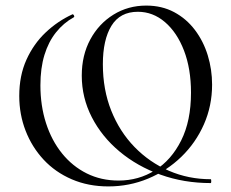

<svg xmlns="http://www.w3.org/2000/svg" viewBox="-20 -656 829 688"><path d="M368.4 12Q296.4 12 237.2 -13.5Q178 -39 136.2 -84Q94.4 -129 71.7 -187.6Q49 -246.2 49 -312.2Q49 -385 74.7 -441.9Q100.4 -498.8 143.5 -539.6Q186.6 -580.4 239.4 -604.6Q242.2 -605.8 244.8 -601.1Q247.4 -596.4 244.6 -594.2Q207.8 -574 180.7 -540Q153.6 -506 139.2 -458.9Q124.8 -411.8 124.8 -350.2Q124.8 -277.4 144.8 -215.1Q164.8 -152.8 202.1 -106.5Q239.4 -60.2 290.8 -34.6Q342.2 -9 404.8 -9Q477 -9 535.6 -45.8Q594.2 -82.6 629.3 -152.8Q664.4 -223 664.4 -323.8Q664.4 -409.8 639.3 -474.9Q614.2 -540 571 -576.9Q527.8 -613.8 474 -613.8Q410.2 -613.8 379.4 -563.7Q348.6 -513.6 348.6 -425.8Q348.6 -334.6 378.7 -259.3Q408.8 -184 462.2 -129.1Q515.6 -74.2 585.5 -44Q655.4 -13.8 735 -13.8Q737 -13.8 737 -6.9Q737 0 735 0Q639 0 555.5 -30Q472 -60 408.5 -113Q345 -166 309 -236Q273 -306 273 -385Q273 -458 303.5 -514.5Q334 -571 386.5 -603.5Q439 -636 504 -636Q560 -636 604 -612.5Q648 -589 678.5 -548.6Q709 -508.2 724.5 -457.6Q740 -407 740 -352.8Q740 -276.8 710.7 -210.4Q681.4 -144 629.7 -94Q578 -44 510.7 -16Q443.4 12 368.4 12Z"/></svg>

Font: Cormorant Garamond Light
Style: Regular
Weight: 300
Designer: Christian Thalmann (Catharsis Fonts)
Foundry: Catharsis Fonts
Version: Version 4.001